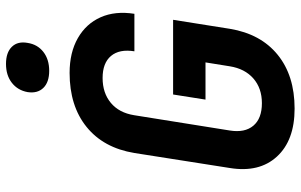

<svg xmlns="http://www.w3.org/2000/svg" viewBox="-201 -791 1002 640"><g transform="rotate(-90 300.0 -471.0)"><path d="M258 10Q152 10 98 -49Q44 -108 60 -206L110 -524Q127 -627 197 -683.5Q267 -740 377 -740Q445 -740 493 -712.5Q541 -685 562.5 -636.5Q584 -588 574 -524H449Q457 -574 433.5 -602Q410 -630 360 -630Q310 -630 277 -602.5Q244 -575 236 -525L185 -206Q177 -156 201 -127.5Q225 -99 276 -99Q326 -99 358.5 -127.5Q391 -156 399 -206L412 -287H288L305 -395H554L524 -206Q507 -103 437.5 -46.5Q368 10 258 10ZM384 -808Q346 -808 327 -827.5Q308 -847 313 -880Q319 -913 344 -932.5Q369 -952 407 -952Q445 -952 464 -932.5Q483 -913 477 -880Q472 -847 447 -827.5Q422 -808 384 -808Z"/></g></svg>

Font: JetBrains Mono NL
Style: Bold Italic
Weight: 700
Italic angle: -9°
Designer: Philipp Nurullin, Konstantin Bulenkov
Foundry: JetBrains
Version: Version 2.304; ttfautohint (v1.8.4.7-5d5b)